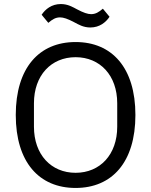

<svg xmlns="http://www.w3.org/2000/svg" viewBox="-20 -918 748 950"><path d="M427 -782C473 -782 504 -808 522 -835L489 -875C469 -858 453 -848 431 -848C414 -848 393 -855 361 -872C340 -883 316 -898 281 -898C235 -898 204 -872 186 -845L219 -805C239 -822 255 -832 277 -832C294 -832 315 -825 347 -808C368 -797 392 -782 427 -782ZM354 12C534 12 650 -115 650 -349C650 -583 534 -710 354 -710C174 -710 58 -583 58 -349C58 -115 174 12 354 12ZM354 -63C233 -63 148 -153 148 -291V-407C148 -545 233 -635 354 -635C475 -635 560 -545 560 -407V-291C560 -153 475 -63 354 -63Z"/></svg>

Font: IBM Plex Thai Looped
Style: Regular
Weight: 400
Designer: Mike Abbink, Paul van der Laan, Pieter van Rosmalen, Ben Mitchell, Mark Frömberg
Foundry: Bold Monday
Version: Version 1.0